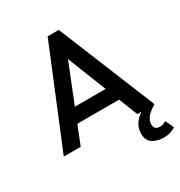

<svg xmlns="http://www.w3.org/2000/svg" viewBox="-207 -844 1125 1198"><g transform="rotate(-30 355.5 -245.0)"><path d="M24 0 312 -700H392L678 0H554L330 -567H372L146 0ZM166 -135V-235H537V-135ZM624 210Q581 210 547 189.5Q513 169 513 118Q513 76 539 41Q565 6 620 -20L678 0Q642 20 619.5 45Q597 70 597 101Q597 118 607 128.5Q617 139 637 139Q652 139 663.5 134Q675 129 683 125L711 186Q697 194 676.5 202Q656 210 624 210Z"/></g></svg>

Font: Outfit Thin Medium
Style: Regular
Weight: 500
Version: Version 1.100;gftools[0.9.27]